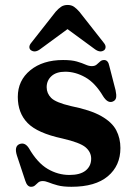

<svg xmlns="http://www.w3.org/2000/svg" viewBox="-20 -722 531 755"><path d="M236.5 -440Q201.5 -440 182.5 -422.8Q163.5 -405.5 163.5 -379Q163.5 -355 181.2 -337Q199 -319 258.5 -305Q336 -289.5 378.2 -265.5Q420.5 -241.5 437 -210Q453.5 -178.5 453.5 -140Q453.5 -70.5 404.2 -29Q355 12.5 261 12.5Q227.5 12.5 206.5 6.8Q185.5 1 172 -4.5Q158.5 -10 148 -10Q137 -10 130.5 -4.5Q124 1 118 6.8Q112 12.5 102 12.5Q87 12.5 79.5 -11L46.5 -110.5Q35 -147 57 -155.5Q78 -163.5 93.5 -139.5Q127 -81.5 167.5 -57.8Q208 -34 253 -34Q295.5 -34 317 -51.5Q338.5 -69 338.5 -98Q338.5 -124 316.5 -142.8Q294.5 -161.5 225 -177.5Q127.5 -198.5 88.8 -238Q50 -277.5 50 -341Q50 -405.5 99.2 -445.8Q148.5 -486 228 -486Q262 -486 282.5 -480Q303 -474 316.2 -468Q329.5 -462 341 -462Q353 -462 360 -468Q367 -474 373.5 -480Q380 -486 389.5 -486Q405.5 -486 410 -462L434.5 -367Q438.5 -348.5 436.5 -337.8Q434.5 -327 423 -322.5Q403.5 -315 385.5 -343.5Q354.5 -396 315.5 -418Q276.5 -440 236.5 -440ZM136.5 -527.5Q116.5 -513.5 101 -525Q95.5 -529.5 95.5 -537.2Q95.5 -545 103.5 -554.5L199 -676Q210 -688.5 220.5 -695.5Q231 -702.5 246 -702.5Q260.5 -702.5 270.8 -695.5Q281 -688.5 292 -676L387.5 -554.5Q395.5 -545 395.2 -537.2Q395 -529.5 390 -525Q375 -513.5 354.5 -527.5L245.5 -607.5Z"/></svg>

Font: Fraunces 9pt S000 SemiBold
Style: Regular
Weight: 600
Version: Version 1.000; ttfautohint (v1.8.3)